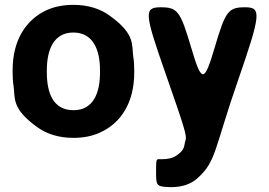

<svg xmlns="http://www.w3.org/2000/svg" viewBox="-20 -558 1107 791"><path d="M32 -269V-259C32 -240 33 -221 36 -203C43 -156 26 -112 131 -36C170 -7 220 10 283 10C323 10 359 3 390 -11C477 -49 533 -134 533 -259V-269C533 -288 532 -307 529 -325C522 -372 539 -416 434 -492C395 -521 345 -538 282 -538C242 -538 207 -531 176 -518C88 -479 32 -394 32 -269ZM392 -269V-259C392 -176 365 -104 283 -104C199 -104 173 -175 173 -259V-269C173 -351 200 -424 282 -424C364 -424 392 -352 392 -269ZM623 151C623 199 625 207 652 211C662 212 673 213 685 213C735 213 771 198 797 173C871 106 864 51 960 -225C1055 -500 1058 -528 990 -528C921 -528 909 -513 865 -364C821 -215 811 -215 767 -364C723 -513 711 -528 642 -528C573 -528 575 -504 659 -264C743 -23 751 3 744 21C737 39 746 58 705 84C690 94 670 98 644 98H634C624 97 623 102 623 151Z"/></svg>

Font: Asimov Print
Style: A
Weight: 500
Designer: Google
Version: Version 2.000980: 2014